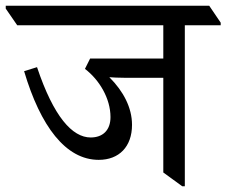

<svg xmlns="http://www.w3.org/2000/svg" viewBox="-60 -643 789 669"><path d="M284 -86C355 -86 400 -132 400 -208C400 -268 370 -325 321 -374C334 -373 352 -372 373 -372H509V-42L575 6H584V-555H709V-564L669 -623H-40V-613L0 -555H509V-439H254L236 -403C286 -365 325 -300 325 -235C325 -189 298 -164 256 -164C192 -164 127 -236 69 -409L24 -395C81 -203 169 -86 284 -86Z"/></svg>

Font: Noto Serif Devanagari
Style: Regular
Weight: 400
Designer: Universal Thirst, Indian Type Foundry and the Monotype Design Team
Foundry: Monotype Imaging Inc.
Version: Version 2.004